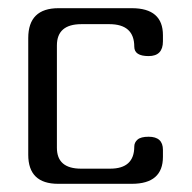

<svg xmlns="http://www.w3.org/2000/svg" viewBox="-20 -449 468 469"><path d="M308 -91Q308 -101 316 -108Q324 -115 343 -115Q378 -115 378 -83V-66Q378 0 302 0H122Q49 0 49 -71V-356Q49 -429 123 -429H302Q378 -429 378 -363V-348Q378 -312 343 -312Q308 -312 308 -335Q308 -390 247 -390H179Q119 -390 119 -338V-88Q119 -37 178 -37H249Q308 -37 308 -91Z"/></svg>

Font: Cute Font
Style: Regular
Weight: 400
Designer: TypoDesign Lab.inc.
Foundry: TypoDesign Lab.inc.
Version: Version 1.00